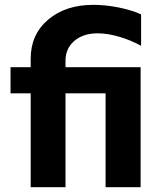

<svg xmlns="http://www.w3.org/2000/svg" viewBox="-20 -780 670 800"><path d="M386.2 -641.1Q326.7 -641.1 289.8 -609.6Q252.9 -578.1 252.9 -526.9V-500H565.9V0H419.9V-391.1H252.9V0H107.9V-391.1H23.9V-500H107.9V-536.1Q107.9 -636.2 180.4 -698Q252.9 -759.8 369.1 -759.8Q420.4 -759.8 474.6 -748.8Q528.8 -737.8 567.9 -720.2V-588.9Q526.4 -612.3 477.5 -626.7Q428.7 -641.1 386.2 -641.1Z"/></svg>

Font: Orkney
Style: Bold
Weight: 700
Designer: Samuel Oakes and Alfredo Marco Pradil
Foundry: Alfredo Marco Pradil
Version: 1.0